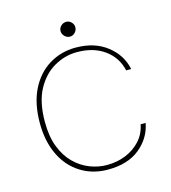

<svg xmlns="http://www.w3.org/2000/svg" viewBox="-100 -722 727 815"><g transform="rotate(-15 263.5 -314.0)"><path d="M275 12Q208 12 155.5 -21Q103 -54 74.5 -114Q46 -174 46 -253Q46 -339 76 -399.5Q106 -460 158.5 -492Q211 -524 275 -524Q358 -524 412.5 -481.5Q467 -439 480 -375H458Q445 -434 396.5 -469Q348 -504 276 -504Q223 -504 175.5 -477Q128 -450 98 -395Q68 -340 68 -253Q68 -188 86 -142Q104 -96 134 -66.5Q164 -37 201 -22.5Q238 -8 276 -8Q321 -8 359 -23.5Q397 -39 423.5 -68Q450 -97 458 -138H480Q468 -74 415.5 -31Q363 12 275 12ZM265 -575Q252 -575 242 -585Q232 -595 232 -608Q232 -621 242 -630.5Q252 -640 265 -640Q278 -640 287.5 -630.5Q297 -621 297 -608Q297 -595 287.5 -585Q278 -575 265 -575Z"/></g></svg>

Font: DM Sans 12pt Thin
Style: Regular
Weight: 250
Version: Version 4.004;gftools[0.9.30]